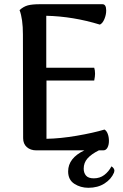

<svg xmlns="http://www.w3.org/2000/svg" viewBox="-20 -715 586 913"><path d="M524 97 522 106Q509 137 477 157.5Q445 178 400 178Q363 178 333.5 159Q304 140 304 100Q304 37 381 0H153Q125 0 107.5 -15.5Q90 -31 90 -58L89 -551Q89 -625 73 -667Q92 -684 112.5 -689.5Q133 -695 171 -695H467Q485 -695 485 -665Q485 -645 476.5 -624.5Q468 -604 455 -598Q328 -637 200 -640V-393H428Q432 -381 432 -364Q432 -352 428 -332H201V-55Q266 -56 345 -69.5Q424 -83 477 -99Q487 -93 492.5 -78Q498 -63 498 -45Q498 -26 491 -13Q484 0 471 0H450Q414 18 396 38.5Q378 59 378 87Q378 107 389 120Q400 133 426 133Q455 133 476 117Q497 101 510 76Q524 85 524 97Z"/></svg>

Font: Arima Madurai
Style: Bold
Weight: 700
Designer: Joana Correia and Natanael Gama
Foundry: NDISCOVER
Version: Version 1.019